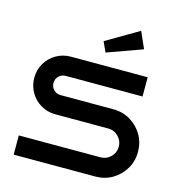

<svg xmlns="http://www.w3.org/2000/svg" viewBox="-112 -866 901 965"><g transform="rotate(15 338.5 -383.5)"><path d="M646 -175Q646 -126 622.5 -86.5Q599 -47 559.5 -23.5Q520 0 471 0H46V-100H471Q502 -100 524 -122Q546 -144 546 -175Q546 -206 524 -228Q502 -250 471 -250H196Q155 -250 120.5 -270Q86 -290 66 -324.5Q46 -359 46 -400Q46 -442 66 -476Q86 -510 120.5 -530Q155 -550 196 -550H596V-450H196Q175 -450 160.5 -435.5Q146 -421 146 -400Q146 -379 160.5 -364.5Q175 -350 196 -350H471Q520 -350 559.5 -326.5Q599 -303 622.5 -263.5Q646 -224 646 -175ZM542 -681 359 -615 335 -668 504 -767Z"/></g></svg>

Font: Bruno Ace
Style: Regular
Weight: 400
Version: Version 1.100; ttfautohint (v1.8.4.7-5d5b);gftools[0.9.27]